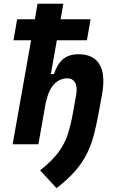

<svg xmlns="http://www.w3.org/2000/svg" viewBox="-20 -752 626 1001"><path d="M274.9 229 189 136.2Q253.4 85.4 286.1 40Q318.8 -5.4 334.2 -54.4Q349.6 -103.5 360.4 -163.6L376.5 -254.4Q384.8 -298.3 371.6 -321Q358.4 -343.8 330.6 -343.8Q293.5 -343.8 263.7 -314.7Q233.9 -285.6 218.3 -215.3L180.2 0H45.9L142.1 -542H50.3L69.3 -651.4H161.6L175.8 -732.4H310.1L295.9 -651.4H452.1L433.1 -542H276.4L245.1 -365.7H261.7Q276.9 -415.5 307.1 -442.4Q337.4 -469.2 389.6 -469.2Q467.8 -469.2 499.3 -415.5Q530.8 -361.8 511.7 -257.3L494.6 -164.6Q482.9 -100.1 469 -47.4Q455.1 5.4 432.1 51Q409.2 96.7 371.6 139.9Q334 183.1 274.9 229Z"/></svg>

Font: Cascadia Code PL
Style: Bold Italic
Weight: 700
Italic angle: -10°
Monospace: yes
Designer: Aaron Bell
Foundry: Saja Typeworks
Version: Version 2404.023; ttfautohint (v1.8.4)